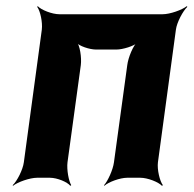

<svg xmlns="http://www.w3.org/2000/svg" viewBox="-20 -574 625 620"><path d="M490 -50 548 -478C551 -502 571 -539 585 -552L583 -554C568 -542 529 -528 505 -528H172C148 -528 113 -542 102 -554L100 -552C110 -539 118 -502 115 -478L57 -50C54 -26 35 11 21 24L22 26C37 14 76 0 100 0H141C165 0 198 14 207 26L210 24C202 11 195 -26 198 -50L241 -364C244 -388 238 -428 227 -440L225 -438C235 -425 270 -414 290 -414H356C376 -414 413 -425 427 -438L425 -440C410 -428 394 -388 391 -364L348 -50C345 -26 328 11 316 24L317 26C330 14 367 0 391 0H433C457 0 492 14 503 26L506 24C496 11 487 -26 490 -50Z"/></svg>

Font: Asimov
Style: EdgeNarIt
Weight: 500
Designer: Google
Version: Version 2.000980: 2014